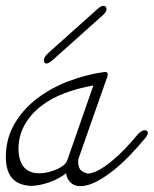

<svg xmlns="http://www.w3.org/2000/svg" viewBox="-43 -615 525 656"><path d="M426 -154Q440 -170 451 -170Q462 -170 462 -161Q462 -153 453 -143Q426 -110 397 -80.5Q368 -51 339 -28.5Q310 -6 282.5 7.5Q255 21 231 21Q211 21 198 8.5Q185 -4 183 -23Q157 -3 123.5 8.5Q90 20 62 20Q-23 16 -23 -78Q-23 -141 6 -191Q35 -241 82.5 -277.5Q130 -314 190 -337Q250 -360 313 -369H317Q325 -369 325 -361Q325 -357 324 -354L227 -78Q224 -70 224 -64Q224 -40 236 -31Q248 -22 261 -22Q293 -27 337.5 -63.5Q382 -100 426 -154ZM185 -63Q185 -64 186 -65L276 -323Q224 -314 177.5 -296.5Q131 -279 96 -251.5Q61 -224 40.5 -187Q20 -150 20 -104Q22 -60 41 -41.5Q60 -23 89 -23Q108 -23 124.5 -27.5Q141 -32 154 -38Q167 -44 175 -51Q183 -58 185 -63ZM291 -585Q302 -595 311 -595Q316 -595 318.5 -591.5Q321 -588 321 -583Q321 -574 306 -561L136 -409Q123 -398 116 -398Q107 -398 107 -409Q107 -420 121 -433Z"/></svg>

Font: Discipuli Britannica
Style: Regular
Weight: 400
Designer: Peter Wiegel
Foundry: Peter Wiegel
Version: Version 0.001 2009